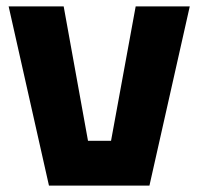

<svg xmlns="http://www.w3.org/2000/svg" viewBox="-20 -580 620 600"><path d="M133 0 7 -560H179L255 -140H327L404 -560H573L447 0Z"/></svg>

Font: Tektur
Style: Bold
Weight: 700
Designer: Adam Jagosz
Foundry: Adam Jagosz
Version: Version 1.005;gftools[0.9.30]